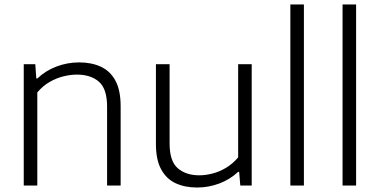

<svg xmlns="http://www.w3.org/2000/svg" viewBox="-20 -828 1696 857"><path d="M86 0V-541.5H137.5L142 -478H147Q184 -513 232.5 -531.2Q281 -549.5 333.5 -549.5Q388.5 -549.5 430.2 -530.2Q472 -511 495.2 -468Q518.5 -425 518.5 -353.5V0H458V-352Q458 -431 421.8 -463Q385.5 -495 323 -495Q294.5 -495 263 -487.2Q231.5 -479.5 201.2 -462Q171 -444.5 146.5 -415.5V0Z M859.5 9Q805.5 9 764.2 -10Q723 -29 699.5 -71.8Q676 -114.5 676 -185V-541.5H737V-187.5Q737 -108 773.8 -76.8Q810.5 -45.5 869 -45.5Q898.5 -45.5 929.8 -53.8Q961 -62 990.2 -79.8Q1019.5 -97.5 1043 -125.5V-541.5H1103.5V0H1052.5L1047.5 -61H1043Q1006 -26.5 958.5 -8.8Q911 9 859.5 9Z M1276 0V-808H1336.5V0Z M1509 0V-808H1569.5V0Z"/></svg>

Font: Encode Sans SemiExpanded Light
Style: Regular
Weight: 300
Width: 6
Designer: Multiple Designers
Foundry: Impallari Type
Version: Version 3.002